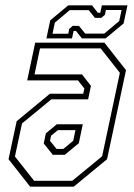

<svg xmlns="http://www.w3.org/2000/svg" viewBox="-20 -700 504 720"><path d="M93 0 12 -103 42.5 -245.5 167 -348.5H292L296.5 -368L272.5 -398.5H82L112 -540H371.5L452.5 -437L381.5 -103L256.5 0ZM108 -22H251L363 -114L429.5 -427L357.5 -518.5H130L109.5 -421H287.5L321 -378L310.5 -327.5H172.5L62.5 -237L36 -113ZM178 -119.5 144 -162 152 -200 193 -234H290.5L275.5 -163L223 -119.5ZM192 -141.5H217.5L254.5 -172L263 -212H197L171.5 -191L167.5 -172ZM154 -556 168.5 -624 236 -680H325L347 -652H356L362 -680H458L443.5 -612L376 -556H287L265 -584H256L250 -556ZM177 -573.5H236L239.5 -591.5L252.5 -603H276L299.5 -574H371L427 -621L436 -662.5H377L373.5 -644.5L360 -633H336L312.5 -662H241.5L185.5 -615Z"/></svg>

Font: Tourney Condensed ExtraLight
Style: Italic
Weight: 200
Width: 3
Italic angle: -12°
Designer: Tyler Finck
Foundry: Etcetera Type Co
Version: Version 1.010; ttfautohint (v1.8.3)